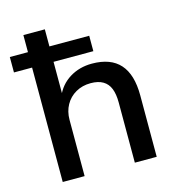

<svg xmlns="http://www.w3.org/2000/svg" viewBox="-105 -798 829 890"><g transform="rotate(-15 309.5 -352.5)"><path d="M87 0V-549H0V-623H87V-705H190V-623H381V-549H190V-384H183Q205 -437 252 -466Q299 -495 359 -495Q449 -495 493.5 -445Q538 -395 538 -295V0H433V-289Q433 -329 422.5 -355.5Q412 -382 389 -395.5Q366 -409 330 -409Q290 -409 258.5 -391Q227 -373 209.5 -341.5Q192 -310 192 -270V0Z"/></g></svg>

Font: NunitoSans_10ptSemiBold
Style: Regular
Weight: 600
Designer: Vernon Adams
Foundry: Vernon Adams
Version: Version 3.101;gftools[0.9.27]